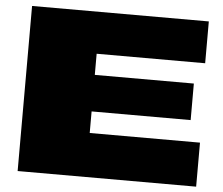

<svg xmlns="http://www.w3.org/2000/svg" viewBox="-53 -810 1011 869"><g transform="rotate(5 453.0 -375.0)"><path d="M58 0H869V-200H368V-298H818V-464H368V-560H861V-750H58Z"/></g></svg>

Font: Mattone Black
Style: Regular
Weight: 900
Width: 6
Designer: Nunzio Mazzaferro
Foundry: Collletttivo
Version: Version 2.000;Glyphs 3.2 (3217)